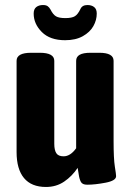

<svg xmlns="http://www.w3.org/2000/svg" viewBox="-20 -735 522 764"><path d="M46 -130V-493Q46 -525 104 -525H138Q196 -525 196 -493V-163Q196 -138 204 -125.5Q212 -113 233 -113Q260 -113 283 -145V-493Q283 -509 297 -517Q311 -525 340 -525H375Q432 -525 432 -493V-174Q432 -103 437 -72Q442 -41 442 -34Q442 -16 400 -8Q358 0 327 0Q308 0 302 -11Q296 -22 293.5 -39.5Q291 -57 289 -67Q267 -34 235.5 -12.5Q204 9 163 9Q105 9 75.5 -26.5Q46 -62 46 -130ZM114 -681Q114 -699 124.5 -707Q135 -715 151 -715Q163 -715 169.5 -710.5Q176 -706 181 -697Q191 -677 203 -670Q215 -663 240 -663Q266 -663 278 -670.5Q290 -678 300 -699Q307 -715 328 -715Q344 -715 354.5 -707Q365 -699 365 -681Q365 -655 351.5 -631Q338 -607 309.5 -591Q281 -575 239 -575Q179 -575 146.5 -607.5Q114 -640 114 -681Z"/></svg>

Font: Asap Condensed
Style: Bold
Weight: 700
Designer: Pablo Cosgaya
Foundry: Omnibus-Type
Version: Version 1.010; ttfautohint (v1.8)